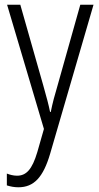

<svg xmlns="http://www.w3.org/2000/svg" viewBox="-20 -552 421 813"><path d="M10 -532 166 -6 138 92C116 166 91 192 52 192C37 192 22 188 9 183V233C25 238 40 241 58 241C124 241 163 198 192 100L376 -532H320L224 -191C212 -151 202 -114 195 -78H192C186 -108 178 -138 163 -191L66 -532Z"/></svg>

Font: Noto Sans Armenian Condensed Light
Style: Regular
Weight: 300
Width: 3
Designer: Monotype Design Team
Foundry: Monotype Imaging Inc.
Version: Version 2.008